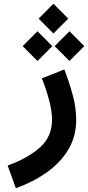

<svg xmlns="http://www.w3.org/2000/svg" viewBox="-20 -727 467 1018"><path d="M201.8 -311.4Q225 -254.6 240.4 -195.7Q255.9 -136.7 255.9 -91.6Q255.9 -4.4 194 52.7Q132.1 109.9 20.5 150.6L64.1 271.1Q158.3 236.9 230.3 185.3Q302.4 133.7 343.2 64.4Q384 -4.9 384 -91.6Q384 -155.3 365.5 -223.7Q347 -292.1 320.9 -358.8ZM184.8 -628.3 263.4 -549.4 341.9 -628.3 263.4 -707.3ZM269.8 -482.4 348.4 -403.6 426.9 -482.4 348.4 -561.4ZM100.2 -482.4 178.8 -403.6 257.3 -482.4 178.8 -561.4Z"/></svg>

Font: Estedad-VF-FD Black
Style: Regular
Weight: 900
Designer: Amin Abedi
Version: Version 4.000